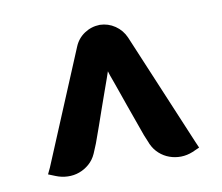

<svg xmlns="http://www.w3.org/2000/svg" viewBox="-50 -770 537 465"><g transform="rotate(-10 218.5 -538.0)"><path d="M158.7 -669.4Q166.5 -688.5 183.6 -700Q200.7 -711.4 221.7 -711.9Q242.2 -711.4 259 -700Q275.9 -688.5 284.2 -669.4L400.4 -393.1L407.2 -377.4L389.6 -369.6Q375.5 -363.8 360.6 -363.5Q345.7 -363.3 332.3 -368.2Q318.8 -373 307.9 -382.8Q296.9 -392.6 290.5 -406.7Q290 -407.7 289.6 -408.7Q289.1 -409.7 289.1 -410.2L280.8 -430.2Q265.1 -474.1 252.4 -509.8Q247.1 -524.9 241.9 -539.8Q236.8 -554.7 232.4 -566.7Q228 -578.6 225.1 -586.9Q222.2 -595.2 221.7 -597.7Q220.7 -594.7 216.1 -581.3Q211.4 -567.9 204.8 -549.6Q198.2 -531.2 190.9 -510.3Q183.6 -489.3 177.5 -471.7Q171.4 -454.1 167 -442.4Q162.6 -430.7 162.6 -430.2L154.3 -410.2Q153.8 -409.7 152.8 -406.7Q146.5 -392.6 135.3 -382.8Q124 -373 110.6 -368.2Q97.2 -363.3 82 -363.8Q66.9 -364.3 52.7 -370.1L35.6 -377L43 -392.6Z"/></g></svg>

Font: Millunium
Style: Bold
Weight: 700
Designer: kolcsarzsolt
Foundry: Kolcsar Szilard Zsolt
Version: Version 2.000980; 2016